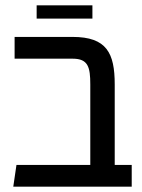

<svg xmlns="http://www.w3.org/2000/svg" viewBox="-20 -703 536 723"><path d="M30 0H476V-82H412V-385C412 -503 382 -564 253 -564H35V-482H254C312 -482 320 -450 320 -385V-82H42ZM328 -633V-683H118V-633Z"/></svg>

Font: FiraGO Unicode
Style: Regular
Weight: 400
Designer: bBox Type
Foundry: bBox Type GmbH
Version: Version 1.001;PS 001.001;hotconv 1.0.88;makeotf.lib2.5.64775